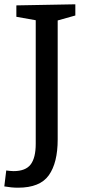

<svg xmlns="http://www.w3.org/2000/svg" viewBox="-49 -720 404 892"><path d="M27 -695 301 -700V-648L219 -625V-72Q219 36 178 94Q137 152 35 152Q19 152 3.5 150.5Q-12 149 -29 146L-20 72Q-11 73 -3 74Q5 75 14 75Q70 75 93.5 44Q117 13 117 -52V-626L27 -642Z"/></svg>

Font: Bitter Medium
Style: Regular
Weight: 500
Designer: Sol Matas, and Bitter project Authors
Foundry: Sol Matas
Version: Version 2.001